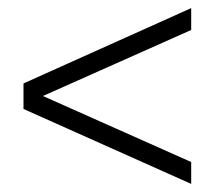

<svg xmlns="http://www.w3.org/2000/svg" viewBox="-20 -564 529 474"><path d="M452 -544V-490L86 -327L452 -164V-110L38 -295V-358Z"/></svg>

Font: Gontserrat Light
Style: Regular
Weight: 300
Designer: Julieta Ulanovsky
Foundry: Julieta Ulanovsky
Version: Version 6.001